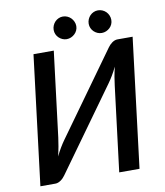

<svg xmlns="http://www.w3.org/2000/svg" viewBox="-96 -974 904 1053"><g transform="rotate(-10 356.5 -448.0)"><path d="M43 0ZM545 -685Q549.5 -691.5 555.5 -697.8Q561.5 -704 568.5 -709Q575.5 -714 583.2 -717Q591 -720 599 -720H683.5L595 0H482L540.5 -473.5Q543 -496.5 547.5 -521.8Q552 -547 559 -575.5Q547 -550.5 534.2 -529.2Q521.5 -508 510 -492L181.5 -35.5Q177 -29 171 -22.8Q165 -16.5 158 -11.5Q151 -6.5 143 -3.2Q135 0 127 0H43L131.5 -720H244.5L186 -246.5Q183 -223.5 178.5 -198Q174 -172.5 167 -144Q179 -169 191.8 -190.2Q204.5 -211.5 216.5 -228ZM389.5 -831.5Q389.5 -818.5 384.2 -807.2Q379 -796 370.2 -787.8Q361.5 -779.5 350 -774.5Q338.5 -769.5 325.5 -769.5Q313 -769.5 301.8 -774.5Q290.5 -779.5 282 -787.8Q273.5 -796 268.5 -807.2Q263.5 -818.5 263.5 -831.5Q263.5 -844.5 268.5 -856.2Q273.5 -868 282 -876.8Q290.5 -885.5 301.8 -890.5Q313 -895.5 325.5 -895.5Q338.5 -895.5 350 -890.5Q361.5 -885.5 370.2 -876.8Q379 -868 384.2 -856.2Q389.5 -844.5 389.5 -831.5ZM584.5 -831.5Q584.5 -818.5 579.5 -807.2Q574.5 -796 565.8 -787.8Q557 -779.5 545.5 -774.5Q534 -769.5 521 -769.5Q508 -769.5 496.8 -774.5Q485.5 -779.5 477 -787.8Q468.5 -796 463.5 -807.2Q458.5 -818.5 458.5 -831.5Q458.5 -844.5 463.5 -856.2Q468.5 -868 477 -876.8Q485.5 -885.5 496.8 -890.5Q508 -895.5 521 -895.5Q534 -895.5 545.5 -890.5Q557 -885.5 565.8 -876.8Q574.5 -868 579.5 -856.2Q584.5 -844.5 584.5 -831.5Z"/></g></svg>

Font: Lato Semibold
Style: Italic
Weight: 600
Italic angle: -7°
Designer: Lukasz Dziedzic
Foundry: tyPoland Lukasz Dziedzic
Version: Version 2.006; 2014-01-15